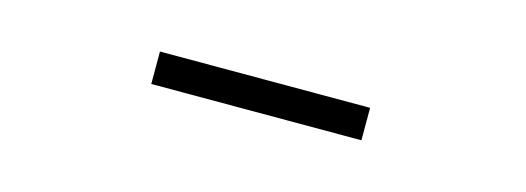

<svg xmlns="http://www.w3.org/2000/svg" viewBox="-17 -862 885 323"><g transform="rotate(15 425.0 -700.0)"><path d="M238.5 -728H604.5V-671.5H238.5Z"/></g></svg>

Font: League Mono Wide Light
Style: Regular
Weight: 300
Width: 8
Designer: Tyler Finck
Foundry: The League of Moveable Type / Tyler Finck
Version: Version 2.210